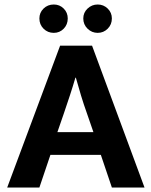

<svg xmlns="http://www.w3.org/2000/svg" viewBox="-20 -833 673 853"><path d="M155 -751Q155 -777 173.5 -795Q192 -813 219 -813Q245 -813 263 -795Q281 -777 281 -751Q281 -724 263 -705.5Q245 -687 219 -687Q192 -687 173.5 -705.5Q155 -724 155 -751ZM350 -751Q350 -777 369 -795Q388 -813 414 -813Q440 -813 458.5 -795Q477 -777 477 -751Q477 -724 458.5 -705.5Q440 -687 414 -687Q388 -687 369 -705.5Q350 -724 350 -751ZM235 -246H395L366 -330Q352 -369 340 -408.5Q328 -448 317 -488H315Q304 -450 291 -410.5Q278 -371 264 -330ZM247 -630H389L622 0H477L428 -145H204L155 0H12Z"/></svg>

Font: Ek Mukta
Style: Bold
Weight: 700
Designer: Girish Dalvi and Yashodeep Gholap
Foundry: Ek Type
Version: Version 2.538;PS 1.002;hotconv 16.6.51;makeotf.lib2.5.65220;